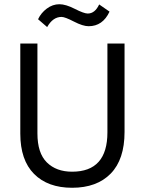

<svg xmlns="http://www.w3.org/2000/svg" viewBox="-20 -880 685 908"><path d="M488 -254V-674H569V-256Q569 -126 503.5 -59Q438 8 321 8Q206 8 141 -57.5Q76 -123 76 -248V-674H157V-249Q157 -156 201.5 -112Q246 -68 321 -68Q488 -68 488 -254ZM449 -859 498 -825Q466 -756 399 -756Q372 -756 329.5 -778Q287 -800 271 -800Q230 -800 203 -752L160 -789Q174 -819 201.5 -839.5Q229 -860 261 -860Q291 -860 334 -838Q377 -816 395 -816Q429 -816 449 -859Z"/></svg>

Font: Hind Regular
Style: Regular
Weight: 400
Designer: Manushi Parikh, Satya Rajpurohit
Foundry: Indian Type Foundry
Version: Version 1.201;PS 1.0;hotconv 1.0.78;makeotf.lib2.5.61930; tt